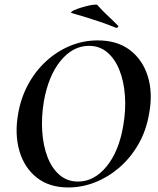

<svg xmlns="http://www.w3.org/2000/svg" viewBox="-20 -814 695 846"><path d="M281 12Q197 12 142 -31.5Q87 -75 65.5 -149Q44 -223 60 -313Q72 -383 104 -442Q136 -501 183.5 -544.5Q231 -588 289 -612Q347 -636 411 -636Q497 -636 553 -593Q609 -550 631.5 -477Q654 -404 637 -313Q624 -237 589 -177Q554 -117 505 -75Q456 -33 398.5 -10.5Q341 12 281 12ZM324 -14Q395 -14 449.5 -80.5Q504 -147 523 -260Q535 -329 530.5 -392Q526 -455 506.5 -504.5Q487 -554 453 -583Q419 -612 372 -612Q301 -612 247 -546Q193 -480 173 -366Q162 -299 166 -236Q170 -173 189 -123Q208 -73 242 -43.5Q276 -14 324 -14ZM490 -692Q453 -707 423.5 -717Q394 -727 365 -736Q336 -745 298 -756Q289 -758 296.5 -763.5Q304 -769 321 -775Q338 -781 357 -786Q376 -791 391 -793Q406 -795 409 -792Q432 -766 451 -748.5Q470 -731 500 -701Q503 -698 499 -694Q495 -690 490 -692Z"/></svg>

Font: Cormorant Infant Light
Style: Italic
Weight: 300
Italic angle: -10°
Designer: Christian Thalmann (Catharsis Fonts)
Foundry: Catharsis Fonts
Version: Version 4.001